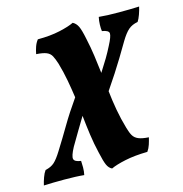

<svg xmlns="http://www.w3.org/2000/svg" viewBox="-219 -564 869 912"><g transform="rotate(-15 215.5 -108.5)"><path d="M85 246Q66 244 41 243Q16 242 -13 242Q-41 242 -66.5 242.5Q-92 243 -113 244Q-109 226 -102 206.5Q-95 187 -86 175Q-58 169 -41.5 154Q-25 139 -4 105Q30 51 62 -3.5Q94 -58 139 -122Q133 -165 125 -208.5Q117 -252 104 -297Q96 -322 88 -337Q80 -352 63 -359Q46 -366 13 -368Q16 -385 22 -402.5Q28 -420 39 -434Q101 -434 148 -444.5Q195 -455 219 -467Q235 -459 244 -440.5Q253 -422 262 -377Q272 -332 278 -288.5Q284 -245 289 -202Q311 -236 327 -263Q343 -290 357 -318Q378 -358 377 -373Q376 -388 343 -393Q341 -406 341.5 -425Q342 -444 346 -462Q365 -460 390 -459Q415 -458 444 -458Q472 -458 498 -458.5Q524 -459 544 -460Q540 -442 533 -422.5Q526 -403 518 -391Q490 -386 472 -370.5Q454 -355 433 -320Q409 -279 389.5 -247Q370 -215 349 -182.5Q328 -150 300 -109Q305 -62 313.5 -14.5Q322 33 336 81Q343 106 351.5 120.5Q360 135 377.5 142.5Q395 150 428 152Q424 169 418.5 186Q413 203 403 217Q340 218 293 228Q246 238 221 250Q206 243 197.5 224.5Q189 206 179 160Q168 114 161.5 67Q155 20 150 -28Q135 -3 113 33.5Q91 70 72 103Q50 144 53.5 158.5Q57 173 88 177Q89 190 89 209Q89 228 85 246Z"/></g></svg>

Font: Vollkorn ExtraBold
Style: Italic
Weight: 800
Italic angle: -11°
Designer: Friedrich Althausen
Foundry: Friedrich Althausen
Version: Version 5.000; ttfautohint (v1.8.3)